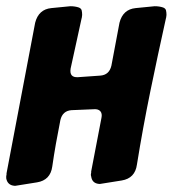

<svg xmlns="http://www.w3.org/2000/svg" viewBox="-55 -596 555 617"><path d="M175 -242Q146 -240 139 -210Q131 -170 124.5 -133Q118 -96 113 -61Q107 -17 64 -10L-5 1H-9Q-31 -1 -35 -23V-30L-34 -35V-39L58 -523Q69 -566 110 -570L171 -576Q186 -576 198 -572Q206 -569 207.5 -562.5Q209 -556 209 -548L208 -540Q208 -539 207.5 -538Q207 -537 207 -536Q200 -505 191.5 -465Q183 -425 172 -376Q167 -346 196 -348L267 -353Q296 -355 303 -385L329 -523Q340 -566 381 -570L442 -576Q457 -576 469 -572Q477 -569 478.5 -562.5Q480 -556 480 -548L479 -540Q479 -539 478.5 -538Q478 -537 478 -536Q452 -419 428 -302Q404 -185 385 -67Q379 -23 336 -16L267 -5H263Q241 -7 238 -29Q237 -31 237 -36L238 -41V-45L271 -217Q274 -231 267.5 -238.5Q261 -246 247 -245Z"/></svg>

Font: Bangerz
Style: Bold
Weight: 700
Designer: vernon adams
Foundry: Vernon Adams
Version: Version 2.10;February 7, 2025;FontCreator 13.0.0.2683 64-bit